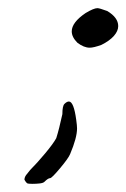

<svg xmlns="http://www.w3.org/2000/svg" viewBox="-20 -372 310 471"><path d="M200 -255Q186 -255 170 -267Q156 -281 156 -295Q156 -317 190 -340Q210 -352 219 -352Q224 -352 243 -345Q270 -329 270 -308Q270 -296 259.5 -284Q249 -272 229 -262Q210 -255 200 -255ZM40 69Q40 63 44 57.5Q48 52 54 45Q71 28 91 4Q111 -20 118 -33Q125 -55 133 -92Q133 -112 138 -117Q144 -123 149 -123Q161 -123 167 -78Q169 -64 169 -57Q169 -34 152 6Q148 16 127.5 40.5Q107 65 103 65Q98 65 89 74Q86 77 77.5 78Q69 79 59 79Q49 79 46.5 77.5Q44 76 40 69Z"/></svg>

Font: Caveat
Style: Regular
Weight: 400
Designer: Pablo Impallari
Foundry: Pablo Impallari
Version: Version 1.500; ttfautohint (v1.6)